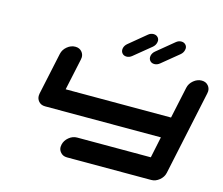

<svg xmlns="http://www.w3.org/2000/svg" viewBox="-123 -1084 1447 1248"><g transform="rotate(15 600.5 -460.0)"><path d="M816.4 -732.9Q796.9 -732.9 786.1 -746.6Q778.3 -756.8 778.3 -770Q778.3 -774.4 779.3 -779.8Q783.7 -798.8 800.3 -812.5L914.1 -906.2Q930.2 -919.9 949.2 -919.9Q968.8 -919.9 980 -906.2Q987.8 -896.5 987.8 -883.8Q987.8 -878.9 986.3 -873Q982.4 -854 965.8 -839.8L852.1 -746.6Q835.4 -732.9 816.4 -732.9ZM1078.1 -70.8Q1071.8 -41.5 1046.6 -20.8Q1021.5 0 992.2 0H425.3Q396 0 379.9 -21Q367.7 -35.6 367.7 -55.2Q367.7 -62.5 369.6 -70.8Q376 -100.1 401.1 -120.8Q426.3 -141.6 455.6 -141.6H951.7L981.4 -283.7H201.7Q172.4 -283.7 156.2 -304.7Q144.5 -319.8 144.5 -339.4Q144.5 -346.7 146 -354.5L206.5 -637.7Q212.9 -667.5 238 -688.2Q263.2 -709 292.5 -709Q321.8 -709 337.9 -688.5Q350.1 -673.3 350.1 -653.3Q350.1 -646 348.1 -637.7L302.7 -425.3H1011.7L1057.1 -637.7Q1063.5 -667.5 1088.6 -688.2Q1113.8 -709 1143.1 -709Q1172.4 -709 1188.5 -688.5Q1200.7 -673.3 1200.7 -653.3Q1200.7 -646 1198.7 -637.7ZM629.4 -732.9Q609.9 -732.9 599.1 -746.6Q591.3 -756.8 591.3 -770Q591.3 -774.4 592.3 -779.8Q596.7 -798.8 613.3 -812.5L726.6 -906.2Q742.7 -919.9 762.2 -919.9Q781.7 -919.9 793 -906.2Q800.8 -896.5 800.8 -883.8Q800.8 -878.9 799.3 -873Q795.4 -854 778.8 -839.8L665 -746.6Q648.4 -732.9 629.4 -732.9Z"/></g></svg>

Font: Robtronika
Style: Italic
Weight: 400
Italic angle: -12°
Designer: GGBot
Version: 1.00